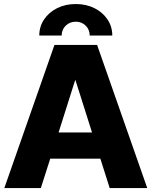

<svg xmlns="http://www.w3.org/2000/svg" viewBox="-20 -956 770 976"><path d="M187.5 0H2L256.8 -727.5H473.6L728.5 0H537.6L490.2 -149.4H235.4ZM277.8 -282.7H447.8L363.8 -547.9H361.8ZM179.7 -775.4Q179.7 -820.8 204.1 -857.2Q228.5 -893.6 270.5 -914.6Q312.5 -935.5 365.2 -935.5Q418 -935.5 460 -914.6Q502 -893.6 526.4 -857.2Q550.8 -820.8 550.8 -775.4H436Q436 -805.2 415.8 -825.4Q395.5 -845.7 365.2 -845.7Q334.5 -845.7 314 -825.4Q293.5 -805.2 293.5 -775.4Z"/></svg>

Font: Inter Display Extra Bold
Style: Regular
Weight: 800
Designer: Rasmus Andersson
Foundry: rsms
Version: Version 4.000;git-4fc901f